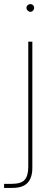

<svg xmlns="http://www.w3.org/2000/svg" viewBox="-47 -704 252 944"><path d="M-27 220V200H9Q58 200 75 179.5Q92 159 92 116V-499H112V123Q112 152 102.5 174Q93 196 71.5 208Q50 220 12 220ZM102 -646Q95 -646 89 -652Q83 -658 83 -665Q83 -673 89 -678.5Q95 -684 102 -684Q110 -684 115.5 -678.5Q121 -673 121 -665Q121 -658 115.5 -652Q110 -646 102 -646Z"/></svg>

Font: DM Sans 20pt Thin
Style: Regular
Weight: 250
Version: Version 4.004;gftools[0.9.30]